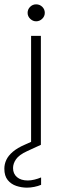

<svg xmlns="http://www.w3.org/2000/svg" viewBox="-73 -666 279 883"><path d="M70 0V-501H115V0ZM93 -568Q78 -568 66 -579.5Q54 -591 54 -607Q54 -623 65.5 -634.5Q77 -646 93 -646Q110 -646 121.5 -634.5Q133 -623 133 -607Q133 -591 121 -579.5Q109 -568 93 -568ZM51 197Q26 197 2 189Q-22 181 -37.5 162Q-53 143 -53 110Q-53 89 -44 69.5Q-35 50 -14 32Q7 14 42 -1L100 -27L115 0L52 29Q15 46 1 66Q-13 86 -13 107Q-13 133 5 148.5Q23 164 55 164Q69 164 85.5 160Q102 156 116 150V184Q102 190 84.5 193.5Q67 197 51 197Z"/></svg>

Font: DM Sans 17pt ExtraLight
Style: Regular
Weight: 250
Version: Version 4.004;gftools[0.9.30]